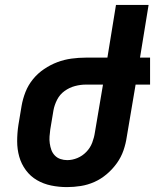

<svg xmlns="http://www.w3.org/2000/svg" viewBox="-20 -755 640 783"><path d="M253 8Q220 8 188.5 1.5Q157 -5 130.5 -20.5Q104 -36 85.5 -61Q67 -86 58.5 -116Q50 -146 50 -179Q50 -212 55 -245L68 -323Q73 -352 84 -380Q95 -408 114.5 -432Q134 -456 160 -473.5Q186 -491 214 -501.5Q242 -512 271.5 -516Q301 -520 330 -520H418L453 -735H586L551 -520H592V-410H533L497 -197Q493 -169 483.5 -141.5Q474 -114 456.5 -89.5Q439 -65 415.5 -45Q392 -25 365 -13Q338 -1 309.5 3.5Q281 8 253 8ZM254 -102Q275 -102 295.5 -110.5Q316 -119 332 -135.5Q348 -152 356 -173Q364 -194 367 -215L400 -410H330Q308 -410 285.5 -404Q263 -398 243.5 -384Q224 -370 213 -348.5Q202 -327 198 -305L185 -227Q183 -213 182 -198.5Q181 -184 183 -170Q185 -156 189.5 -143.5Q194 -131 203.5 -121Q213 -111 226.5 -106.5Q240 -102 254 -102Z"/></svg>

Font: Iosevka XBd Ex Obl
Style: Regular
Weight: 800
Width: 7
Italic angle: -9°
Monospace: yes
Designer: Belleve Invis
Foundry: Belleve Invis
Version: Version 32.5.0; ttfautohint (v1.8.4)